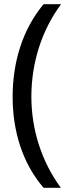

<svg xmlns="http://www.w3.org/2000/svg" viewBox="-20 -734 340 912"><path d="M40 -274C40 -113 86 41 187 158H269C177 33 129 -120 129 -275C129 -433 177 -589 270 -714H187C86 -593 40 -437 40 -274Z"/></svg>

Font: Noto Sans Miao
Style: Regular
Weight: 400
Designer: Monotype Design Team
Foundry: Monotype Imaging Inc.
Version: Version 2.003